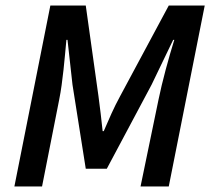

<svg xmlns="http://www.w3.org/2000/svg" viewBox="-20 -674 763 694"><path d="M32 0H132L194 -314C207 -378 214 -466 220 -530H224L242 -368L290 -64H366L528 -368L606 -530H610C590 -466 566 -378 553 -314L488 0H590L720 -654H590L414 -326C391 -284 374 -244 355 -200H351C346 -244 342 -284 336 -326L290 -654H162Z"/></svg>

Font: Source Sans Pro Semibold
Style: Italic
Weight: 600
Italic angle: -11°
Designer: Paul D. Hunt
Foundry: Adobe Systems Incorporated
Version: Version 3.006;hotconv 1.0.111;makeotfexe 2.5.65597